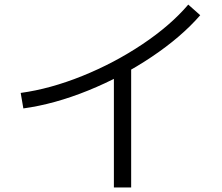

<svg xmlns="http://www.w3.org/2000/svg" viewBox="-20 -781 978 847"><path d="M810.5 -760.7 863.3 -713.9Q780.3 -618.2 649.4 -530.3Q518.6 -442.4 369.1 -381.8Q219.7 -321.3 83 -302.7L71.3 -371.1Q201.2 -388.7 342.8 -445.8Q484.4 -502.9 608.4 -585.9Q732.4 -668.9 810.5 -760.7ZM482.4 -491.2H558.6V45.9H482.4Z"/></svg>

Font: Pretendard JP Variable
Style: Regular
Weight: 400
Designer: Base glyphs from Inter by Rasmus Andersson; Hangul glyphs from Noto Sans CJK(Source Han Sans) by Jang Soo-young and Kang
Foundry: Kil Hyung-jin
Version: Version 1.307;Glyphs 3.2 (3192)